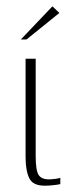

<svg xmlns="http://www.w3.org/2000/svg" viewBox="-20 -585 219 608"><path d="M121 3Q84 3 72.5 -21Q61 -45 61 -88V-399H93V-91Q93 -46 102 -31.5Q111 -17 135 -17Q142 -17 154.5 -18.5Q167 -20 171 -22V-2Q168 -1 160.5 0Q153 1 143 2Q133 3 121 3ZM46 -460 146 -565 168 -544 64 -460Z"/></svg>

Font: Genos Thin ExtraLight
Style: Regular
Weight: 250
Version: Version 1.010